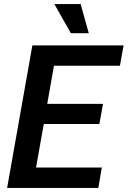

<svg xmlns="http://www.w3.org/2000/svg" viewBox="-20 -923 627 943"><path d="M15 0H463L480 -100H157L195 -314H468L486 -413H212L245 -600H569L587 -700H139ZM247 -903 328 -760H416L376 -903Z"/></svg>

Font: Uncut Sans Semibold
Style: Italic
Weight: 600
Italic angle: -10°
Designer: Kasper Nordkvist
Foundry: Uncut Type
Version: Version 1.111;FEAKit 1.0